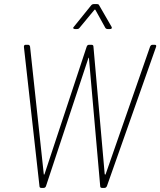

<svg xmlns="http://www.w3.org/2000/svg" viewBox="-20 -919 784 939"><path d="M173 -9 97 -689V-691Q97 -700 106 -700H117Q125 -700 127 -691L194 -68Q194 -65 195.5 -65Q197 -65 198 -68L404 -691Q407 -700 416 -700H427Q437 -700 437 -691L492 -68Q493 -65 494.5 -65Q496 -65 497 -68L714 -691Q718 -700 726 -700H737Q742 -700 743.5 -697Q745 -694 743 -689L503 -9Q499 0 491 0H479Q470 0 470 -9L415 -634Q415 -637 414 -637Q413 -637 412 -634L205 -9Q202 0 193 0H182Q173 0 173 -9ZM342 -789 426 -893Q431 -899 439 -899H454Q463 -899 465 -893L525 -789L527 -784Q527 -777 518 -777H506Q499 -777 495 -783L447 -870Q446 -872 444 -872Q442 -872 441 -870L369 -783Q365 -777 357 -777H346Q340 -777 338.5 -781Q337 -785 342 -789Z"/></svg>

Font: Barlow Semi Condensed Thin
Style: Italic
Weight: 250
Width: 4
Italic angle: -7°
Designer: Jeremy Tribby
Foundry: Tribby Type
Version: Version 1.408